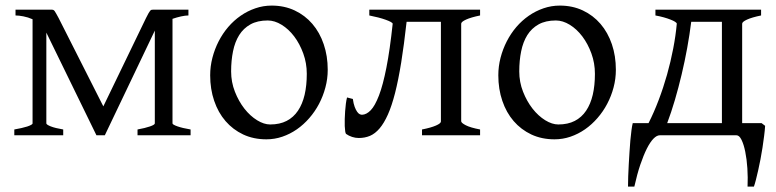

<svg xmlns="http://www.w3.org/2000/svg" viewBox="-20 -489 2805 694"><path d="M661.1 -433.1Q649.9 -433.1 634.5 -429.7Q619.1 -426.3 603.5 -420.9V-43Q603.5 -38.6 621.6 -32.2Q639.6 -25.9 668.9 -21V0H477.1V-21Q504.4 -25.9 522 -32Q539.6 -38.1 539.6 -43V-378.4L358.9 0H328.6L147.5 -371.1V-43Q147.5 -38.6 163.3 -32.2Q179.2 -25.9 208.5 -21V0H31.7V-21Q45.4 -23.4 57.4 -26.1Q69.3 -28.8 78.4 -31.7Q87.4 -34.7 92.5 -37.6Q97.7 -40.5 97.7 -43V-419.4Q81.1 -426.8 64.5 -429.9Q47.9 -433.1 36.1 -433.1V-454.1H166Q169.9 -454.1 172.6 -453.1Q175.3 -452.1 177.7 -448.7Q180.2 -445.3 183.3 -439.5Q186.5 -433.6 191.9 -423.8L353.5 -104.5L507.8 -423.8Q513.2 -434.6 516.6 -440.7Q520 -446.8 522.5 -449.7Q524.9 -452.6 527.3 -453.4Q529.8 -454.1 533.7 -454.1H661.1Z M1088.9 -222.2Q1088.9 -260.7 1076.2 -295.7Q1063.5 -330.6 1043.5 -357.2Q1023.4 -383.8 998 -399.4Q972.7 -415 947.8 -415Q910.6 -415 885.3 -400.9Q859.9 -386.7 844.5 -362.1Q829.1 -337.4 822.3 -303.7Q815.4 -270 815.4 -231Q815.4 -192.4 829.1 -157.5Q842.8 -122.6 863.5 -96.2Q884.3 -69.8 909.2 -54.4Q934.1 -39.1 956.5 -39.1Q991.2 -39.1 1016.1 -52Q1041 -64.9 1057.1 -88.9Q1073.2 -112.8 1081.1 -146.5Q1088.9 -180.2 1088.9 -222.2ZM1164.6 -236.8Q1164.6 -204.1 1156.2 -172.9Q1147.9 -141.6 1133.3 -113.8Q1118.7 -85.9 1098.1 -62.3Q1077.6 -38.6 1053 -21.5Q1028.3 -4.4 1000.5 5.1Q972.7 14.6 942.9 14.6Q896.5 14.6 859.1 -2.9Q821.8 -20.5 795.2 -51.3Q768.6 -82 754.2 -124.5Q739.7 -167 739.7 -216.8Q739.7 -249 747.8 -280.3Q755.9 -311.5 770.3 -339.6Q784.7 -367.7 804.9 -391.4Q825.2 -415 849.9 -432.1Q874.5 -449.2 903.1 -459Q931.6 -468.8 961.9 -468.8Q1007.8 -468.8 1045.2 -451.2Q1082.5 -433.6 1109.1 -402.6Q1135.7 -371.6 1150.1 -329.1Q1164.6 -286.6 1164.6 -236.8Z M1505.4 0V-21Q1537.6 -27.3 1555.7 -35.2Q1573.7 -43 1573.7 -49.8V-410.2H1449.7Q1440.4 -326.7 1430.2 -263.2Q1419.9 -199.7 1408 -152.8Q1396 -106 1382.1 -75Q1368.2 -43.9 1352.1 -24.9Q1335.9 -5.9 1317.4 2Q1298.8 9.8 1276.9 9.8Q1264.6 9.8 1252.7 5.9Q1240.7 2 1231 -4.9Q1229 -6.3 1227.8 -14.2Q1226.6 -22 1226.1 -33.4Q1225.6 -44.9 1226.1 -58.8Q1226.6 -72.8 1227.5 -86.9Q1228.5 -101.1 1230.2 -114.3Q1231.9 -127.4 1234.4 -136.7L1255.4 -131.3Q1257.8 -113.8 1262 -102.8Q1266.1 -91.8 1270.8 -85.2Q1275.4 -78.6 1280 -76.4Q1284.7 -74.2 1288.6 -74.2Q1304.7 -74.7 1320.1 -90.6Q1335.4 -106.4 1349.9 -144Q1364.3 -181.6 1376.7 -244.6Q1389.2 -307.6 1399.4 -403.3Q1398.9 -406.2 1392.1 -409.9Q1385.3 -413.6 1373.8 -417.7Q1362.3 -421.9 1347.2 -425.8Q1332 -429.7 1314.9 -433.1V-454.1H1715.3V-433.1Q1682.1 -426.3 1664.6 -418.2Q1647 -410.2 1647 -403.3V-50.8Q1647 -44.9 1663.3 -36.4Q1679.7 -27.8 1715.3 -21V0Z M2130.4 -222.2Q2130.4 -260.7 2117.7 -295.7Q2105 -330.6 2085 -357.2Q2064.9 -383.8 2039.6 -399.4Q2014.2 -415 1989.3 -415Q1952.1 -415 1926.8 -400.9Q1901.4 -386.7 1886 -362.1Q1870.6 -337.4 1863.8 -303.7Q1856.9 -270 1856.9 -231Q1856.9 -192.4 1870.6 -157.5Q1884.3 -122.6 1905 -96.2Q1925.8 -69.8 1950.7 -54.4Q1975.6 -39.1 1998 -39.1Q2032.7 -39.1 2057.6 -52Q2082.5 -64.9 2098.6 -88.9Q2114.7 -112.8 2122.6 -146.5Q2130.4 -180.2 2130.4 -222.2ZM2206.1 -236.8Q2206.1 -204.1 2197.8 -172.9Q2189.5 -141.6 2174.8 -113.8Q2160.2 -85.9 2139.6 -62.3Q2119.1 -38.6 2094.5 -21.5Q2069.8 -4.4 2042 5.1Q2014.2 14.6 1984.4 14.6Q1938 14.6 1900.6 -2.9Q1863.3 -20.5 1836.7 -51.3Q1810.1 -82 1795.7 -124.5Q1781.2 -167 1781.2 -216.8Q1781.2 -249 1789.3 -280.3Q1797.4 -311.5 1811.8 -339.6Q1826.2 -367.7 1846.4 -391.4Q1866.7 -415 1891.4 -432.1Q1916 -449.2 1944.6 -459Q1973.1 -468.8 2003.4 -468.8Q2049.3 -468.8 2086.7 -451.2Q2124 -433.6 2150.6 -402.6Q2177.2 -371.6 2191.7 -329.1Q2206.1 -286.6 2206.1 -236.8Z M2732.9 -43.9 2745.6 -34.2Q2744.6 -17.1 2741.9 3.2Q2739.3 23.4 2736.1 44.7Q2732.9 65.9 2728.8 86.9Q2724.6 107.9 2720.5 126.7Q2716.3 145.5 2712.4 160.6Q2708.5 175.8 2705.1 185.5H2682.1Q2683.6 152.3 2681.4 119.1Q2679.2 85.9 2673.8 59.6Q2668.5 33.2 2660.4 16.6Q2652.3 0 2642.1 0H2364.7Q2354 0 2342 12.2Q2330.1 24.4 2318.1 48.1Q2306.2 71.8 2294.4 106.4Q2282.7 141.1 2272.9 185.5H2250Q2250 168.9 2250.7 148.2Q2251.5 127.4 2252.7 105.2Q2253.9 83 2255.4 60.5Q2256.8 38.1 2258.5 18.1Q2260.3 -2 2262.5 -18.1Q2264.6 -34.2 2267.1 -43.9H2324.2Q2343.8 -82.5 2360.8 -127.4Q2377.9 -172.4 2391.1 -219.2Q2404.3 -266.1 2413.3 -313Q2422.4 -359.9 2426.3 -403.3Q2426.3 -406.2 2420.2 -410.2Q2414.1 -414.1 2403.6 -418.2Q2393.1 -422.4 2379.2 -426.3Q2365.2 -430.2 2349.1 -433.1V-454.1H2731V-433.1Q2697.8 -426.3 2680.2 -418.2Q2662.6 -410.2 2662.6 -403.3V-43.9ZM2391.6 -43.9H2589.4V-410.2H2478.5Q2472.7 -363.8 2463.9 -315.4Q2455.1 -267.1 2443.8 -219.7Q2432.6 -172.4 2419.4 -127.4Q2406.2 -82.5 2391.6 -43.9Z"/></svg>

Font: Noto Serif Devanagari
Style: Bold
Weight: 700
Designer: Monotype Design Team
Foundry: Monotype Imaging Inc.
Version: Version 1.01